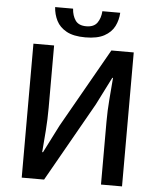

<svg xmlns="http://www.w3.org/2000/svg" viewBox="-62 -999 868 1052"><g transform="rotate(5 372.5 -473.5)"><path d="M97.2 0V-736.8H210.9V-393.1Q210.9 -333 206.3 -269Q201.7 -205.1 196.8 -148.9H201.2L278.8 -301.8L525.9 -736.8H648.9V0H533.2V-346.2Q533.2 -406.7 538.3 -468.8Q543.5 -530.8 547.9 -587.9H543.9L466.8 -435.1L220.2 0ZM377 -795.9Q312 -795.9 273.7 -816.9Q235.4 -837.9 218 -872.3Q200.7 -906.7 198.2 -946.8H296.9Q299.3 -908.7 317.1 -882.8Q335 -856.9 377 -856.9Q418.9 -856.9 437.3 -882.8Q455.6 -908.7 458 -946.8H556.2Q554.2 -906.7 536.9 -872.3Q519.5 -837.9 481 -816.9Q442.4 -795.9 377 -795.9Z"/></g></svg>

Font: Source Han Sans CN Medium
Style: Regular
Weight: 500
Designer: Ryoko NISHIZUKA  (kana, bopomofo & ideographs); Paul D. Hunt (Latin, Greek & Cyrillic); Sandoll Communications , Soo-you
Foundry: Adobe
Version: Version 2.004;hotconv 1.0.118;makeotfexe 2.5.65603